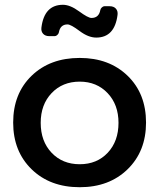

<svg xmlns="http://www.w3.org/2000/svg" viewBox="-20 -778 665 802"><path d="M243 -758Q273 -758 310.5 -730.5Q348 -703 362 -703Q393 -703 399 -736Q400 -742 405.5 -747Q411 -752 416 -752H438Q455 -752 464 -742Q473 -732 471 -716Q459 -621 382 -621Q349 -621 312.5 -648.5Q276 -676 262 -676Q232 -676 226 -643Q225 -637 219.5 -632Q214 -627 209 -627H186Q169 -627 160 -637Q151 -647 153 -663Q165 -758 243 -758ZM313 -536Q436 -536 513 -461.5Q590 -387 590 -266Q590 -146 513 -71Q436 4 313 4Q189 4 112 -71Q35 -146 35 -266Q35 -387 112 -461.5Q189 -536 313 -536ZM313 -437Q241 -437 195.5 -389Q150 -341 150 -265Q150 -188 195.5 -140Q241 -92 313 -92Q385 -92 430 -140Q475 -188 475 -265Q475 -341 429.5 -389Q384 -437 313 -437Z"/></svg>

Font: Trueno
Style: Round
Weight: 400
Designer: Julieta Ulanovsky, Jasper
Foundry: Julieta Ulanovsky, Cannot Into Space Fonts
Version: Version 3.001